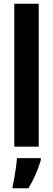

<svg xmlns="http://www.w3.org/2000/svg" viewBox="-20 -780 282 1021"><path d="M186 0H56V-760H186ZM197 72Q186 110 168.5 149.5Q151 189 131 221H47V208Q52 191 56.5 164Q61 137 65 109Q69 81 70 61H197Z"/></svg>

Font: Noto Sans Arabic ExtCond
Style: Bold
Weight: 700
Width: 2
Designer: Monotype Design Team, Nadine Chahine, Nizar Qandah and Khaled Hosny
Foundry: Monotype Imaging Inc.
Version: Version 2.012; ttfautohint (v1.8.4.7-5d5b)